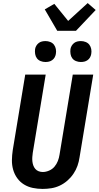

<svg xmlns="http://www.w3.org/2000/svg" viewBox="-20 -1220 642 1248"><path d="M257 8Q224 8 193 1.5Q162 -5 136 -21Q110 -37 92 -62Q74 -87 65.5 -117Q57 -147 57.5 -179.5Q58 -212 63 -245L144 -735H277L193 -227Q191 -213 190 -199Q189 -185 190.5 -171Q192 -157 196.5 -144.5Q201 -132 209.5 -122Q218 -112 231 -107Q244 -102 258 -102Q278 -102 299 -111Q320 -120 334 -136.5Q348 -153 356 -173.5Q364 -194 367 -215L453 -735H586L497 -197Q493 -169 483.5 -142Q474 -115 457 -90Q440 -65 417.5 -45.5Q395 -26 368.5 -13.5Q342 -1 313.5 3.5Q285 8 257 8ZM505 -817Q489 -817 474 -823Q459 -829 450 -841Q441 -853 438.5 -869Q436 -885 438 -901Q440 -913 446.5 -923.5Q453 -934 462.5 -941Q472 -948 483 -950.5Q494 -953 506 -953Q522 -953 537 -947Q552 -941 561 -929Q570 -917 573 -901Q576 -885 573 -869Q571 -857 565 -846.5Q559 -836 549 -829Q539 -822 528 -819.5Q517 -817 505 -817ZM275 -817Q259 -817 244 -823Q229 -829 220 -841Q211 -853 208.5 -869Q206 -885 208 -901Q210 -913 216.5 -923.5Q223 -934 232.5 -941Q242 -948 253 -950.5Q264 -953 276 -953Q292 -953 307 -947Q322 -941 331 -929Q340 -917 343 -901Q346 -885 343 -869Q341 -857 335 -846.5Q329 -836 319 -829Q309 -822 298 -819.5Q287 -817 275 -817ZM352 -1020 271 -1159 333 -1195 423 -1084 550 -1200 602 -1155 474 -1020Z"/></svg>

Font: Iosevka Aile Extrabold Oblique
Style: Regular
Weight: 800
Italic angle: -9°
Designer: Belleve Invis
Foundry: Belleve Invis
Version: Version 31.1.0; ttfautohint (v1.8.4)